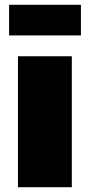

<svg xmlns="http://www.w3.org/2000/svg" viewBox="-20 -782 375 802"><path d="M55 -547H280V0H55ZM18 -762H318V-634H18Z"/></svg>

Font: Gontserrat Black
Style: Regular
Weight: 900
Designer: Julieta Ulanovsky
Foundry: Julieta Ulanovsky
Version: Version 6.001